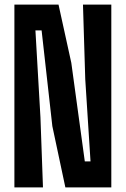

<svg xmlns="http://www.w3.org/2000/svg" viewBox="-20 -820 551 840"><path d="M43 0V-800H236L292 -545L351 -114H376L353 -473L343 -800H467V0H266L209 -268L162 -687H135L157 -306L168 0Z"/></svg>

Font: Big Shoulders Display ExtraBold
Style: Regular
Weight: 800
Designer: Patric King
Foundry: XO Type Co
Version: Version 1.000; ttfautohint (v1.8.2)